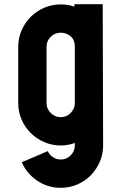

<svg xmlns="http://www.w3.org/2000/svg" viewBox="-20 -694 580 916"><path d="M202 -202Q202 -175 222 -155Q242 -135 270 -135Q297 -135 316.5 -154.5Q336 -174 337 -200V-202V-472Q337 -505 316 -521.5Q295 -538 270 -538Q242 -538 222 -518.5Q202 -499 202 -471ZM208 27Q216 45 233 56Q250 67 270 67Q298 67 317.5 47Q337 27 337 -1V-12Q305 0 270 0Q228 0 191 -16Q154 -32 126.5 -59.5Q99 -87 83 -123.5Q67 -160 67 -202V-471Q67 -513 83 -549.5Q99 -586 126.5 -613.5Q154 -641 191 -657Q228 -673 270 -673Q287 -673 303 -670.5Q319 -668 335 -662V-674H470L472 -1Q472 41 456 78Q440 115 413 142.5Q386 170 349 186Q312 202 270 202Q208 202 157.5 168Q107 134 84 80Z"/></svg>

Font: Transit CAT
Style: Regular
Weight: 400
Designer: Peter Wiegel
Foundry: Peter Wiegel
Version: 1.000